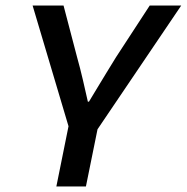

<svg xmlns="http://www.w3.org/2000/svg" viewBox="-20 -675 676 695"><path d="M184 0 228 -218 98 -655H210L259 -468Q270 -429 280 -386Q290 -343 298 -307H302Q316 -330 332.5 -357.5Q349 -385 366.5 -413.5Q384 -442 400 -468L522 -655H636L333 -207L291 0Z"/></svg>

Font: Source Code Pro ExtraLight SemiBold
Style: Italic
Weight: 600
Italic angle: -11°
Monospace: yes
Version: Version 1.016;hotconv 1.0.116;makeotfexe 2.5.65601